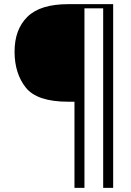

<svg xmlns="http://www.w3.org/2000/svg" viewBox="-20 -771 630 923"><path d="M338 -282H308Q158 -282 104 -350Q50 -418 50 -523Q50 -629 111.5 -690Q173 -751 308 -751H524V132H476V-731H386V132H338Z"/></svg>

Font: Moderustic Med
Style: Regular
Weight: 500
Designer: Tural Alisoy
Foundry: TAFT Foundry
Version: Version 2.110